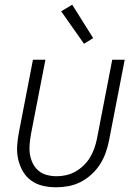

<svg xmlns="http://www.w3.org/2000/svg" viewBox="-20 -784 590 816"><path d="M219 12Q189 12 161.5 5.5Q134 -1 112 -17Q90 -33 76.5 -57Q63 -81 57 -108.5Q51 -136 53 -165.5Q55 -195 61 -225L120 -530H173L112 -216Q108 -194 106 -172Q104 -150 107 -129.5Q110 -109 119 -90.5Q128 -72 143 -59Q158 -46 178.5 -40.5Q199 -35 221 -35Q241 -35 261 -39.5Q281 -44 300 -54.5Q319 -65 335.5 -81Q352 -97 363 -115.5Q374 -134 381 -154Q388 -174 392 -194L457 -530H510L443 -185Q438 -160 429 -134.5Q420 -109 405 -85.5Q390 -62 368.5 -42.5Q347 -23 322.5 -10.5Q298 2 271.5 7Q245 12 219 12ZM337 -598 240 -736 287 -764 376 -622Z"/></svg>

Font: Lode Dark Term
Style: Italic
Weight: 400
Italic angle: -11°
Monospace: yes
Designer: Belleve Invis
Foundry: Belleve Invis
Version: Version 29.2.0